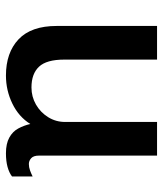

<svg xmlns="http://www.w3.org/2000/svg" viewBox="30 -582 561 662"><g transform="rotate(90 311.0 -250.5)"><path d="M240 10Q161 10 115 -33.5Q69 -77 69 -165V-511H185V-191Q185 -130 209.5 -104Q234 -78 281 -78Q313 -78 340 -93.5Q367 -109 383.5 -135.5Q400 -162 400 -194V-511H516V-104Q516 -85 525 -77Q534 -69 545 -69Q556 -69 567 -73Q578 -77 588 -82V-11Q575 -1 555 4.5Q535 10 508 10Q475 10 454 -1.5Q433 -13 422.5 -32.5Q412 -52 407 -74Q382 -34 336.5 -12Q291 10 240 10Z"/></g></svg>

Font: Chivo Medium
Style: Regular
Weight: 500
Designer: Hector Gatti
Foundry: Omnibus-Type
Version: Version 2.002